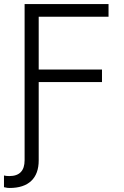

<svg xmlns="http://www.w3.org/2000/svg" viewBox="-43 -727 611 945"><path d="M491.2 -707V-644.5H147.5V-384.8H459V-323.2H147.5V62.5Q147.5 128.4 110.8 163.3Q74.2 198.2 3.9 198.2Q-2.4 198.2 -7.3 197.5Q-12.2 196.8 -23.4 194.3V136.7Q-13.2 139.6 2.9 139.6Q78.1 139.6 78.1 61.5V-707Z"/></svg>

Font: Pretendard GOV Light
Style: Regular
Weight: 300
Designer: Base glyphs from Inter by Rasmus Andersson; Hangeul glyphs from Noto Sans CJK(Source Han Sans) by Jang Soo-young and Kan
Foundry: Kil Hyung-jin
Version: Version 1.309